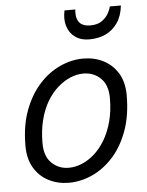

<svg xmlns="http://www.w3.org/2000/svg" viewBox="-54 -792 649 848"><g transform="rotate(-5 270.5 -368.0)"><path d="M218 12Q169 12 128.5 -8.5Q88 -29 64 -69Q40 -109 40 -167Q40 -257 65.5 -324.5Q91 -392 132.5 -437.5Q174 -483 225 -506Q276 -529 327 -529Q377 -529 417 -508.5Q457 -488 481 -448.5Q505 -409 505 -351Q505 -261 480 -193Q455 -125 413.5 -79.5Q372 -34 321 -11Q270 12 218 12ZM223 -54Q251 -54 280.5 -66Q310 -78 336.5 -101.5Q363 -125 384 -160Q405 -195 417.5 -241.5Q430 -288 430 -345Q430 -403 399 -433Q368 -463 322 -463Q294 -463 265 -451Q236 -439 209 -415.5Q182 -392 161 -357Q140 -322 128 -275.5Q116 -229 116 -172Q116 -114 147 -84Q178 -54 223 -54ZM362 -611Q330 -611 307 -624.5Q284 -638 272 -661.5Q260 -685 260 -715Q260 -722 261 -730.5Q262 -739 264 -748H312Q311 -744 311 -739.5Q311 -735 311 -731Q311 -703 326 -687.5Q341 -672 371 -672Q405 -672 424.5 -686.5Q444 -701 453.5 -719Q463 -737 465 -748H514Q509 -702 488 -671.5Q467 -641 435 -626Q403 -611 362 -611Z"/></g></svg>

Font: Ubuntu Sans
Style: Italic
Weight: 400
Italic angle: -13.5°
Designer: Dalton Maag Ltd
Foundry: Dalton Maag Ltd
Version: Version 1.006